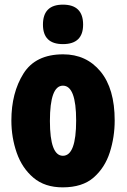

<svg xmlns="http://www.w3.org/2000/svg" viewBox="-20 -797 546 827"><path d="M165 -691Q165 -607 251 -607Q338 -607 338 -691Q338 -777 251 -777Q165 -777 165 -691ZM252 -563Q133 -563 81 -480Q29 -397 29 -278Q29 -205 52 -139Q75 -73 124 -31.5Q173 10 250 10Q335 10 383.5 -32.5Q432 -75 453 -141Q474 -207 474 -278Q474 -415 413 -489Q352 -563 252 -563ZM251 -428Q308 -428 308 -278Q308 -126 251 -126Q195 -126 195 -276Q195 -428 251 -428Z"/></svg>

Font: Noto Sans Display Condensed Black
Style: Regular
Weight: 900
Width: 3
Designer: Monotype Design team
Foundry: Monotype Imaging Inc.
Version: 1.000